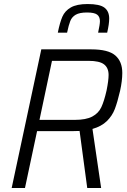

<svg xmlns="http://www.w3.org/2000/svg" viewBox="-20 -933 630 953"><path d="M185 -688H433Q517 -688 552 -658Q587 -628 587 -571Q587 -532 576 -482Q563 -426 550 -392Q537 -358 510.5 -332Q484 -306 439 -293L482 0H413L375 -283Q362 -282 335 -282H164L104 0H38ZM509 -484Q519 -534 519 -561Q519 -596 496.5 -613.5Q474 -631 419 -631H238L176 -338H351Q407 -338 438 -354.5Q469 -371 483 -401Q497 -431 509 -484ZM522 -841Q522 -814 512 -771H467Q476 -812 476 -828Q476 -850 462 -860.5Q448 -871 412 -871Q375 -871 356 -860Q337 -849 329 -829Q321 -809 313 -771H267Q277 -821 289.5 -850Q302 -879 331.5 -896Q361 -913 415 -913Q475 -913 498.5 -895Q522 -877 522 -841Z"/></svg>

Font: Saira Semi Condensed Light
Style: Italic
Weight: 300
Width: 4
Italic angle: -12°
Designer: Hector Gatti with collaboration of the Omnibus-Type team
Foundry: Omnibus-Type
Version: Version 1.001; ttfautohint (v1.8)